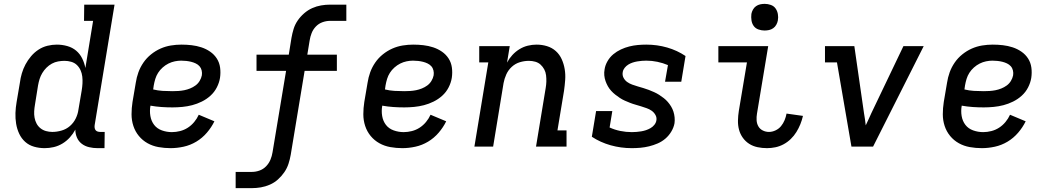

<svg xmlns="http://www.w3.org/2000/svg" viewBox="-20 -759 5440 994"><path d="M211 8Q183 8 156.5 0.5Q130 -7 110.5 -24.5Q91 -42 79.5 -66.5Q68 -91 63.5 -118.5Q59 -146 60 -174Q61 -202 66 -231L83 -331Q86 -355 93 -379Q100 -403 112 -425.5Q124 -448 141 -468Q158 -488 179.5 -502Q201 -516 225.5 -522Q250 -528 274 -528Q302 -528 328.5 -520.5Q355 -513 374.5 -496.5Q394 -480 405.5 -456.5Q417 -433 422 -407L462 -651H415L416 -735H573L470 -111Q469 -104 470 -97Q471 -90 475 -85Q479 -80 485.5 -78Q492 -76 499 -76H522L521 8H485Q463 8 441.5 3Q420 -2 403.5 -14.5Q387 -27 378.5 -46.5Q370 -66 370 -88Q359 -67 342 -48Q325 -29 303.5 -16Q282 -3 258.5 2.5Q235 8 211 8ZM251 -76Q274 -76 298.5 -83Q323 -90 342 -106.5Q361 -123 372 -145.5Q383 -168 386 -191L403 -291Q406 -309 407 -327Q408 -345 406 -362.5Q404 -380 397 -395.5Q390 -411 378 -422.5Q366 -434 349 -439Q332 -444 314 -444Q298 -444 281 -441Q264 -438 248.5 -429.5Q233 -421 220.5 -408.5Q208 -396 199 -381Q190 -366 185 -350Q180 -334 177 -317L161 -217Q158 -200 157 -183Q156 -166 159 -149.5Q162 -133 169.5 -119Q177 -105 189.5 -95Q202 -85 218 -80.5Q234 -76 251 -76Z M863 8Q831 8 800.5 2.5Q770 -3 744 -17.5Q718 -32 699 -55Q680 -78 670.5 -107Q661 -136 661 -167.5Q661 -199 666 -231L683 -331Q687 -358 696.5 -384.5Q706 -411 722.5 -435Q739 -459 762 -477.5Q785 -496 811 -507.5Q837 -519 864.5 -523.5Q892 -528 919 -528Q946 -528 972 -525Q998 -522 1022.5 -514Q1047 -506 1068 -491.5Q1089 -477 1102.5 -456Q1116 -435 1119.5 -409Q1123 -383 1119 -356Q1115 -331 1102.5 -306.5Q1090 -282 1069.5 -263.5Q1049 -245 1024.5 -233Q1000 -221 975 -214.5Q950 -208 924 -205.5Q898 -203 873 -203Q844 -203 815.5 -205Q787 -207 759 -212Q754 -185 758.5 -158.5Q763 -132 778 -112.5Q793 -93 818 -84Q843 -75 870 -75Q891 -75 912.5 -80.5Q934 -86 952.5 -98Q971 -110 985.5 -127.5Q1000 -145 1009 -165L1090 -131Q1075 -100 1051 -72Q1027 -44 996 -25.5Q965 -7 930.5 0.5Q896 8 863 8ZM873 -287Q888 -287 903.5 -288Q919 -289 934 -292Q949 -295 964 -301Q979 -307 992 -316.5Q1005 -326 1013.5 -340Q1022 -354 1025 -369Q1027 -382 1024 -394.5Q1021 -407 1013 -416Q1005 -425 993.5 -430.5Q982 -436 970 -439Q958 -442 945 -443.5Q932 -445 918 -445Q902 -445 885 -441.5Q868 -438 852 -430Q836 -422 822 -409.5Q808 -397 798.5 -382Q789 -367 784 -350.5Q779 -334 776 -317L773 -296Q797 -290 822 -288.5Q847 -287 873 -287Z M1200 215V131H1284Q1304 131 1323.5 124Q1343 117 1357.5 102Q1372 87 1380 68Q1388 49 1391 29L1461 -392H1308V-476H1475L1489 -563Q1493 -586 1500 -609Q1507 -632 1521 -652.5Q1535 -673 1554.5 -690Q1574 -707 1596.5 -717Q1619 -727 1642.5 -731Q1666 -735 1689 -735H1773V-651H1689Q1669 -651 1649.5 -644Q1630 -637 1615.5 -622Q1601 -607 1593.5 -588Q1586 -569 1583 -549L1571 -476H1724V-392H1557L1485 43Q1481 66 1473.5 89Q1466 112 1452 132.5Q1438 153 1419 170Q1400 187 1377 197Q1354 207 1330.5 211Q1307 215 1284 215Z M2063 8Q2031 8 2000.5 2.5Q1970 -3 1944 -17.5Q1918 -32 1899 -55Q1880 -78 1870.5 -107Q1861 -136 1861 -167.5Q1861 -199 1866 -231L1883 -331Q1887 -358 1896.5 -384.5Q1906 -411 1922.5 -435Q1939 -459 1962 -477.5Q1985 -496 2011 -507.5Q2037 -519 2064.5 -523.5Q2092 -528 2119 -528Q2146 -528 2172 -525Q2198 -522 2222.5 -514Q2247 -506 2268 -491.5Q2289 -477 2302.5 -456Q2316 -435 2319.5 -409Q2323 -383 2319 -356Q2315 -331 2302.5 -306.5Q2290 -282 2269.5 -263.5Q2249 -245 2224.5 -233Q2200 -221 2175 -214.5Q2150 -208 2124 -205.5Q2098 -203 2073 -203Q2044 -203 2015.5 -205Q1987 -207 1959 -212Q1954 -185 1958.5 -158.5Q1963 -132 1978 -112.5Q1993 -93 2018 -84Q2043 -75 2070 -75Q2091 -75 2112.5 -80.5Q2134 -86 2152.5 -98Q2171 -110 2185.5 -127.5Q2200 -145 2209 -165L2290 -131Q2275 -100 2251 -72Q2227 -44 2196 -25.5Q2165 -7 2130.5 0.5Q2096 8 2063 8ZM2073 -287Q2088 -287 2103.5 -288Q2119 -289 2134 -292Q2149 -295 2164 -301Q2179 -307 2192 -316.5Q2205 -326 2213.5 -340Q2222 -354 2225 -369Q2227 -382 2224 -394.5Q2221 -407 2213 -416Q2205 -425 2193.5 -430.5Q2182 -436 2170 -439Q2158 -442 2145 -443.5Q2132 -445 2118 -445Q2102 -445 2085 -441.5Q2068 -438 2052 -430Q2036 -422 2022 -409.5Q2008 -397 1998.5 -382Q1989 -367 1984 -350.5Q1979 -334 1976 -317L1973 -296Q1997 -290 2022 -288.5Q2047 -287 2073 -287Z M2436 0 2508 -436H2461V-520H2619L2605 -435Q2616 -456 2632.5 -474Q2649 -492 2669.5 -504.5Q2690 -517 2712.5 -522.5Q2735 -528 2758 -528Q2786 -528 2812 -520Q2838 -512 2857.5 -494.5Q2877 -477 2888 -452.5Q2899 -428 2903.5 -401Q2908 -374 2906 -345.5Q2904 -317 2900 -289L2866 -84H2913V0H2755L2805 -303Q2808 -320 2808.5 -336.5Q2809 -353 2807 -369.5Q2805 -386 2797.5 -400Q2790 -414 2778.5 -424.5Q2767 -435 2751 -439.5Q2735 -444 2718 -444Q2695 -444 2671.5 -437Q2648 -430 2629.5 -413Q2611 -396 2601 -373.5Q2591 -351 2587 -329L2533 0Z M3251 8Q3194 8 3141 -7Q3088 -22 3044 -51L3066 -184H3150L3136 -99Q3162 -87 3191.5 -81Q3221 -75 3251 -75Q3263 -75 3275 -76Q3287 -77 3299.5 -79Q3312 -81 3324 -85Q3336 -89 3347.5 -95.5Q3359 -102 3367.5 -112.5Q3376 -123 3378 -135Q3381 -150 3373.5 -163.5Q3366 -177 3354 -185.5Q3342 -194 3327.5 -199Q3313 -204 3299 -208.5Q3285 -213 3270.5 -217Q3256 -221 3242 -226.5Q3228 -232 3214.5 -238Q3201 -244 3189 -252Q3177 -260 3165.5 -269Q3154 -278 3144 -289Q3134 -300 3127 -312.5Q3120 -325 3115 -339Q3110 -353 3108.5 -368.5Q3107 -384 3110 -400Q3113 -421 3125 -442Q3137 -463 3155 -478Q3173 -493 3194.5 -503Q3216 -513 3238 -518.5Q3260 -524 3282 -526Q3304 -528 3326 -528Q3382 -528 3434 -513Q3486 -498 3529 -469L3507 -336H3423L3438 -422Q3412 -433 3383.5 -439Q3355 -445 3326 -445Q3314 -445 3302.5 -444Q3291 -443 3279 -441Q3267 -439 3255 -435Q3243 -431 3232.5 -424.5Q3222 -418 3214 -408Q3206 -398 3204 -386Q3201 -370 3208 -356.5Q3215 -343 3227 -334.5Q3239 -326 3253 -321Q3267 -316 3282 -311.5Q3297 -307 3311 -303Q3325 -299 3339 -293.5Q3353 -288 3366.5 -282Q3380 -276 3392.5 -268Q3405 -260 3416.5 -251Q3428 -242 3437.5 -231Q3447 -220 3454.5 -207.5Q3462 -195 3466.5 -181Q3471 -167 3472.5 -151.5Q3474 -136 3472 -121Q3468 -99 3455.5 -78Q3443 -57 3425 -41.5Q3407 -26 3385 -16.5Q3363 -7 3340.5 -1.5Q3318 4 3295.5 6Q3273 8 3251 8Z M3951 8Q3926 8 3902 3Q3878 -2 3858.5 -14.5Q3839 -27 3825.5 -46Q3812 -65 3806 -87.5Q3800 -110 3800.5 -135Q3801 -160 3805 -185L3847 -436H3699V-520H3957L3899 -171Q3896 -154 3897 -136.5Q3898 -119 3906 -105Q3914 -91 3929 -83.5Q3944 -76 3961 -76Q3978 -76 3995 -84Q4012 -92 4023.5 -106Q4035 -120 4042 -137Q4049 -154 4052 -171L4137 -159Q4132 -137 4123.5 -116Q4115 -95 4103 -75.5Q4091 -56 4074 -39.5Q4057 -23 4036.5 -12Q4016 -1 3994 3.5Q3972 8 3951 8ZM3938 -601Q3922 -601 3906.5 -606.5Q3891 -612 3882 -624.5Q3873 -637 3870.5 -653.5Q3868 -670 3870 -687Q3872 -698 3878 -709Q3884 -720 3894 -727Q3904 -734 3915.5 -736.5Q3927 -739 3939 -739Q3955 -739 3970.5 -733.5Q3986 -728 3995 -715.5Q4004 -703 4007 -686.5Q4010 -670 4007 -653Q4005 -642 3999 -631Q3993 -620 3983 -613Q3973 -606 3961.5 -603.5Q3950 -601 3938 -601Z M4500 0H4388L4313 -436H4251V-520H4403L4453 -173Q4456 -158 4458 -142Q4460 -126 4462 -110Q4470 -126 4477 -142Q4484 -158 4491 -173L4657 -520H4762Z M5063 8Q5031 8 5000.5 2.5Q4970 -3 4944 -17.5Q4918 -32 4899 -55Q4880 -78 4870.5 -107Q4861 -136 4861 -167.5Q4861 -199 4866 -231L4883 -331Q4887 -358 4896.5 -384.5Q4906 -411 4922.5 -435Q4939 -459 4962 -477.5Q4985 -496 5011 -507.5Q5037 -519 5064.5 -523.5Q5092 -528 5119 -528Q5146 -528 5172 -525Q5198 -522 5222.5 -514Q5247 -506 5268 -491.5Q5289 -477 5302.5 -456Q5316 -435 5319.5 -409Q5323 -383 5319 -356Q5315 -331 5302.5 -306.5Q5290 -282 5269.5 -263.5Q5249 -245 5224.5 -233Q5200 -221 5175 -214.5Q5150 -208 5124 -205.5Q5098 -203 5073 -203Q5044 -203 5015.5 -205Q4987 -207 4959 -212Q4954 -185 4958.5 -158.5Q4963 -132 4978 -112.5Q4993 -93 5018 -84Q5043 -75 5070 -75Q5091 -75 5112.5 -80.5Q5134 -86 5152.5 -98Q5171 -110 5185.5 -127.5Q5200 -145 5209 -165L5290 -131Q5275 -100 5251 -72Q5227 -44 5196 -25.5Q5165 -7 5130.5 0.5Q5096 8 5063 8ZM5073 -287Q5088 -287 5103.5 -288Q5119 -289 5134 -292Q5149 -295 5164 -301Q5179 -307 5192 -316.5Q5205 -326 5213.5 -340Q5222 -354 5225 -369Q5227 -382 5224 -394.5Q5221 -407 5213 -416Q5205 -425 5193.5 -430.5Q5182 -436 5170 -439Q5158 -442 5145 -443.5Q5132 -445 5118 -445Q5102 -445 5085 -441.5Q5068 -438 5052 -430Q5036 -422 5022 -409.5Q5008 -397 4998.5 -382Q4989 -367 4984 -350.5Q4979 -334 4976 -317L4973 -296Q4997 -290 5022 -288.5Q5047 -287 5073 -287Z"/></svg>

Font: Iosevka HT Medium Extended
Style: Italic
Weight: 500
Width: 7
Italic angle: -9°
Monospace: yes
Designer: Belleve Invis
Foundry: Belleve Invis
Version: Version 32.3.0; ttfautohint (v1.8.4)